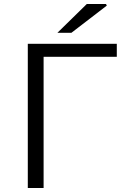

<svg xmlns="http://www.w3.org/2000/svg" viewBox="-20 -940 644 960"><path d="M119 -721H564V-656H198V0H119ZM414 -920H510L514 -912L337 -776H267Z"/></svg>

Font: Nebula Sans Book
Style: Regular
Weight: 400
Designer: Paul D. Hunt for Adobe (as Source Sans)
Foundry: Nebula Entertainment & Broadcasting LLC
Version: Version 1.010